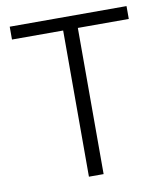

<svg xmlns="http://www.w3.org/2000/svg" viewBox="-79 -758 706 824"><g transform="rotate(-10 274.0 -346.5)"><path d="M242 0V-637H19V-693H528V-637H306V0Z"/></g></svg>

Font: Ubuntu Sans Light
Style: Regular
Weight: 300
Designer: Dalton Maag Ltd
Foundry: Dalton Maag Ltd
Version: Version 1.006; ttfautohint (v1.8.4.7-5d5b)